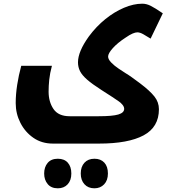

<svg xmlns="http://www.w3.org/2000/svg" viewBox="-20 -537 952 1039"><path d="M266 240Q206 240 161 209Q116 178 90.5 128Q65 78 65 21Q65 -26 73 -78Q81 -130 95 -181H261Q250 -140 246.5 -106Q243 -72 243 -41Q243 14 269.5 53Q296 92 357 92H514Q589 92 620.5 82.5Q652 73 652 52Q652 41 642.5 29.5Q633 18 622 11Q612 4 588 -12Q564 -28 529 -50Q479 -82 451.5 -106Q424 -130 413 -152Q402 -174 402 -200Q402 -258 461 -340Q501 -394 550 -433.5Q599 -473 651 -495Q703 -517 750 -517Q772 -517 794.5 -506Q817 -495 861 -465L795 -328Q773 -342 755 -352Q737 -362 723 -362Q713 -362 697.5 -355.5Q682 -349 659 -333Q616 -305 590.5 -276.5Q565 -248 565 -231Q565 -216 582 -198.5Q599 -181 621.5 -166Q644 -151 658 -142Q675 -132 693 -119Q711 -106 738 -86Q791 -46 815.5 -15Q840 16 840 54Q840 151 757 195.5Q674 240 516 240ZM293 482Q257 482 238 459Q219 436 219 402Q219 367 238 344.5Q257 322 293 322Q328 322 347 343.5Q366 365 366 402Q366 439 346 460.5Q326 482 293 482ZM491 482Q457 482 437 460Q417 438 417 402Q417 365 437 343.5Q457 322 491 322Q525 322 544.5 343Q564 364 564 402Q564 439 543.5 460.5Q523 482 491 482Z"/></svg>

Font: Noto Kufi Arabic Black
Style: Regular
Weight: 900
Designer: Monotype Design Team, David Williams, Khaled Hosny
Foundry: Google LLC
Version: Version 2.109; ttfautohint (v1.8.4.7-5d5b)